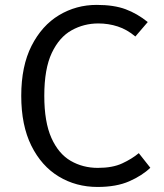

<svg xmlns="http://www.w3.org/2000/svg" viewBox="-20 -737 655 769"><path d="M367.2 -717.4Q436.4 -717.4 483.1 -700Q529.7 -682.6 571.8 -648.7L522.1 -590.8Q488.7 -619 451.5 -631Q414.4 -643.1 373.8 -643.1Q315.9 -643.1 266.7 -615.6Q217.4 -588.2 187.4 -524.9Q157.4 -461.5 157.4 -353.3Q157.4 -248.2 185.9 -184.6Q214.4 -121 263.1 -92.8Q311.8 -64.6 371.8 -64.6Q430.8 -64.6 469.5 -82.6Q508.2 -100.5 535.9 -123.6L582.1 -65.1Q549.7 -33.8 497.9 -11Q446.2 11.8 370.8 11.8Q284.6 11.8 215.4 -30Q146.2 -71.8 105.6 -153.3Q65.1 -234.9 65.1 -353.3Q65.1 -472.3 106.4 -553.6Q147.7 -634.9 216.4 -676.2Q285.1 -717.4 367.2 -717.4Z"/></svg>

Font: FiraCode Nerd Font Mono
Style: Regular
Weight: 400
Monospace: yes
Designer: Carrois Corporate, Edenspiekermann AG, Nikita Prokopov
Foundry: Carrois Corporate, Edenspiekermann AG, Nikita Prokopov
Version: Version 6.002;Nerd Fonts 3.4.0